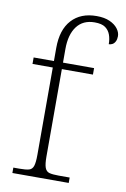

<svg xmlns="http://www.w3.org/2000/svg" viewBox="-87 -824 574 876"><g transform="rotate(10 200.0 -386.0)"><path d="M34 0V-25H62Q91 -25 106 -29Q121 -33 126.5 -49.5Q132 -66 132 -101V-506H38V-536H132V-597Q132 -681 173.5 -726.5Q215 -772 289 -772Q325 -772 349.5 -761Q374 -750 387 -733Q400 -716 400 -698Q400 -684 395 -674Q390 -664 382 -659.5Q374 -655 365 -655Q365 -679 358 -698.5Q351 -718 334.5 -730Q318 -742 285 -742Q231 -742 202.5 -704Q174 -666 174 -599V-536H318V-506H174V-101Q174 -66 180 -49.5Q186 -33 201 -29Q216 -25 244 -25H295V0Z"/></g></svg>

Font: Noto Serif Thai ExtraLight
Style: Regular
Weight: 250
Version: Version 2.001